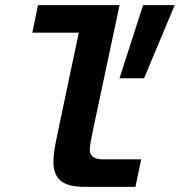

<svg xmlns="http://www.w3.org/2000/svg" viewBox="-20 -730 702 750"><path d="M312.4 0Q245 0 216.9 -24.1Q188.8 -48.2 188.8 -96.2Q188.8 -124.6 195.3 -160.1Q201.8 -195.6 210.2 -234.4L299.8 -659.2L346 -602.4H106.2L128.4 -710H447L345 -230Q339.2 -201.6 335 -180.3Q330.8 -159 330.8 -144.4Q330.8 -127.2 343.1 -117.4Q355.4 -107.6 381.8 -107.6H531.6L509 0ZM446.8 -424.2 538.8 -710H662.4L542.8 -424.2Z"/></svg>

Font: Geist Mono
Style: Italic
Weight: 400
Italic angle: -12°
Monospace: yes
Designer: Basement.studio, Andrés Briganti, Mateo Zaragoza
Foundry: Basement.studio, Vercel, Andrés Briganti, Guido Ferreyra, Mateo Zaragoza
Version: Version 1.500